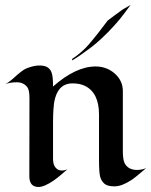

<svg xmlns="http://www.w3.org/2000/svg" viewBox="-25 -741 607 771"><path d="M92.8 -33.2 93.3 -347.2Q93.3 -379.9 84.5 -391.1Q69.3 -410.6 42.5 -410.6Q15.6 -410.6 -5.4 -402.8Q7.3 -407.7 27.8 -425.8Q65.4 -460.4 81.1 -466.3Q110.4 -478 132.6 -478Q154.8 -478 165.8 -470.7Q176.8 -463.4 181.6 -451.2Q188 -436 188 -393.6Q279.3 -474.1 358.9 -474.1Q402.3 -474.1 434.6 -446.8Q468.3 -417.5 468.3 -375.5V-134.3Q468.3 -98.1 476.1 -84.5Q490.7 -58.6 524.9 -58.6Q544.4 -58.6 562 -65.9Q518.6 -28.3 502 -17.6Q463.9 7.3 435.3 7.3Q406.7 7.3 394.8 -2.9Q382.8 -13.2 377.9 -28.8Q372.6 -45.9 372.6 -98.6V-281.2Q372.6 -368.7 315.4 -396.5Q294.9 -406.2 266.1 -406.2Q195.3 -406.2 189.5 -301.3Q188 -274.9 188 -253.9V-103Q188 -71.8 207 -60.5Q213.9 -56.2 224.1 -56.2Q234.4 -56.2 245.6 -61Q235.4 -52.2 221.2 -40Q207 -27.8 191.4 -16.6Q152.8 9.8 129.9 9.8Q92.8 9.8 92.8 -33.2ZM264.6 -498.5V-504.4Q303.2 -529.8 331.5 -562.5Q365.7 -602.1 407.2 -658.2Q407.7 -659.2 435.1 -679.2Q462.4 -699.2 465.3 -701.4Q468.3 -703.6 474.6 -707Q481 -710.4 486.8 -713.9Q492.7 -717.3 499.5 -721.2Q486.3 -704.1 471.9 -684.3Q457.5 -664.6 434.1 -638.7Q382.8 -582 335.7 -546.9Q288.6 -511.7 264.6 -498.5Z"/></svg>

Font: Fondamento
Style: Regular
Weight: 400
Version: Version 1.000